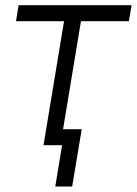

<svg xmlns="http://www.w3.org/2000/svg" viewBox="-20 -549 518 726"><path d="M144.5 0 222.2 -468.8H40.5L50.3 -529.3H477.5L467.3 -468.8H286.1L208.5 0ZM189 156.2 214.8 0H172.9L182.6 -60.5H289.1L252.9 156.2Z"/></svg>

Font: Inter 24pt Light
Style: Italic
Weight: 300
Italic angle: -9.3988°
Designer: Rasmus Andersson
Foundry: rsms
Version: Version 4.001;git-66647c0bb